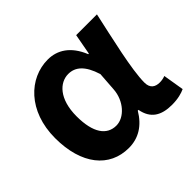

<svg xmlns="http://www.w3.org/2000/svg" viewBox="-139 -751 941 941"><g transform="rotate(-45 331.5 -280.0)"><path d="M266 14C333 14 387 -19 426 -85H431C444 -14 491 14 565 14C607 14 637 5 656 -4L638 -113C625 -108 612 -106 600 -106C569 -106 546 -120 546 -159C546 -248 589 -426 618 -560H474L454 -452H450C415 -539 356 -574 291 -574C162 -574 44 -463 44 -276C44 -93 132 14 266 14ZM300 -107C235 -107 194 -162 194 -277C194 -398 253 -453 312 -453C360 -453 398 -422 423 -341L416 -242C411 -167 356 -107 300 -107Z"/></g></svg>

Font: Noto Sans JP
Style: Bold
Weight: 700
Designer: Ryoko NISHIZUKA 西塚涼子 (kana, bopomofo & ideographs); Paul D. Hunt (Latin, Greek & Cyrillic); Sandoll Communications 산돌커뮤니
Foundry: Adobe
Version: Version 2.004;hotconv 1.0.118;makeotfexe 2.5.65603